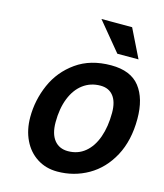

<svg xmlns="http://www.w3.org/2000/svg" viewBox="-141 -1093 1033 1210"><g transform="rotate(15 375.0 -488.5)"><path d="M586.4 -434.6Q586.4 -506.3 556.6 -543.9Q526.9 -581.5 472.7 -581.5Q408.2 -581.5 359.6 -545.4Q311 -509.3 284.4 -442.4Q257.8 -375.5 257.8 -286.1Q257.8 -210 290 -169.7Q322.3 -129.4 379.4 -129.4Q444.3 -129.4 491 -168Q537.6 -206.5 562 -275.6Q586.4 -344.7 586.4 -434.6ZM347.2 12.2Q272.9 12.2 215.6 -24.7Q158.2 -61.5 126.7 -127Q95.2 -192.4 95.2 -275.9Q95.2 -386.7 140.1 -489.3Q185.1 -591.8 277.6 -657.2Q370.1 -722.7 504.4 -722.7Q632.3 -722.7 691.4 -647Q750.5 -571.3 750.5 -438.5Q750.5 -297.4 695.6 -195.3Q640.6 -93.3 548.6 -40.5Q456.5 12.2 347.2 12.2ZM568.8 -988.8 660.2 -803.2H522L368.7 -988.8Z"/></g></svg>

Font: Lesson One Extra
Style: Italic
Weight: 800
Italic angle: -14°
Designer: But Ko, Victor Gaultney, Annie Olsen, Julie Remington, Don Collingsworth, Eric Hays, Becca Hirsbrunner
Version: Version 1.100